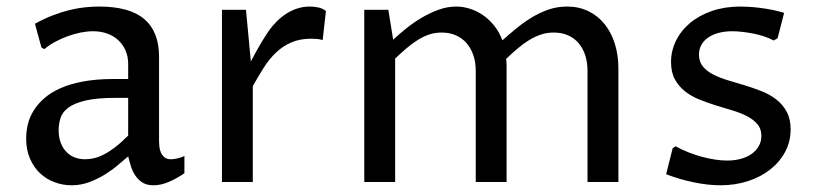

<svg xmlns="http://www.w3.org/2000/svg" viewBox="-20 -547 2450 577"><path d="M365.2 -77.1Q353 -66.9 335.7 -52Q318.4 -37.1 296.6 -23.4Q274.9 -9.8 249.3 0Q223.6 9.8 194.8 9.8Q168.9 9.8 144.3 0.7Q119.6 -8.3 100.6 -26.1Q81.5 -43.9 70.1 -70.3Q58.6 -96.7 58.6 -130.9Q58.6 -151.9 63.7 -173.3Q68.8 -194.8 81.1 -214.6Q93.3 -234.4 113 -251.7Q132.8 -269 161.9 -282Q190.9 -294.9 230.5 -302.2Q270 -309.6 321.3 -309.6H365.2V-354.5Q365.2 -377 357.4 -395Q349.6 -413.1 335.7 -426Q321.8 -439 302.5 -446Q283.2 -453.1 259.8 -453.1Q242.2 -453.1 222.4 -449.2Q202.6 -445.3 182.9 -438Q163.1 -430.7 145 -420.9Q127 -411.1 113.3 -399.4L104.5 -404.3L85 -475.6Q113.3 -491.2 139.6 -501.2Q166 -511.2 190.2 -517.1Q214.4 -522.9 236.3 -525.1Q258.3 -527.3 278.3 -527.3Q369.6 -527.3 413.8 -489.5Q458 -451.7 458 -376V-121.1Q458 -114.7 459 -105.7Q460 -96.7 463.6 -88.4Q467.3 -80.1 474.4 -74.2Q481.4 -68.4 493.7 -68.4Q500.5 -68.4 511.7 -70.6Q522.9 -72.8 534.2 -78.1V-26.4Q510.7 -10.3 487.1 -0.2Q463.4 9.8 441.4 9.8Q421.4 9.8 408.4 1.7Q395.5 -6.3 387 -19Q378.4 -31.7 373.5 -47.1Q368.7 -62.5 365.2 -77.1ZM365.2 -252.9H328.1Q271 -252.9 237.1 -244.9Q203.1 -236.8 185.3 -223.4Q167.5 -210 161.9 -192.4Q156.2 -174.8 156.2 -155.8Q156.2 -135.3 162.1 -119.1Q168 -103 178.5 -91.6Q189 -80.1 203.6 -74.2Q218.3 -68.4 235.4 -68.4Q248.5 -68.4 262.5 -71.5Q276.4 -74.7 292.2 -82.8Q308.1 -90.8 325.9 -104.5Q343.8 -118.2 365.2 -139.6Z M647 -517.6H719.2L733.9 -362.3Q740.2 -374.5 747.3 -387.5Q754.4 -400.4 761.5 -412.6Q768.6 -424.8 775.4 -435.5Q782.2 -446.3 787.6 -454.1Q798.3 -469.2 811.8 -482.7Q825.2 -496.1 840.8 -506.1Q856.4 -516.1 874 -521.7Q891.6 -527.3 911.6 -527.3Q925.8 -527.3 938.5 -524.2Q951.2 -521 959.5 -513.7L949.7 -426.8Q940.9 -429.2 932.4 -429.9Q923.8 -430.7 915.5 -430.7Q880.9 -430.7 855.2 -419.4Q829.6 -408.2 809.3 -388.9Q789.1 -369.6 772.7 -343.8Q756.3 -317.9 739.7 -288.1V0H647Z M1074.7 -517.6H1147L1161.6 -427.7Q1178.2 -443.4 1200 -460.9Q1221.7 -478.5 1246.3 -493.2Q1271 -507.8 1297.6 -517.6Q1324.2 -527.3 1351.1 -527.3Q1373 -527.3 1394.5 -520Q1416 -512.7 1434.3 -499.5Q1452.6 -486.3 1467 -467.5Q1481.4 -448.7 1489.7 -425.8Q1507.8 -441.9 1529.3 -459.7Q1550.8 -477.5 1575 -492.7Q1599.1 -507.8 1626.5 -517.6Q1653.8 -527.3 1684.1 -527.3Q1719.7 -527.3 1748.3 -513.4Q1776.9 -499.5 1796.9 -474.6Q1816.9 -449.7 1827.6 -415.8Q1838.4 -381.8 1838.4 -341.8V0H1745.6V-334Q1745.6 -360.4 1738.5 -381.6Q1731.4 -402.8 1718.3 -418Q1705.1 -433.1 1686.3 -441.2Q1667.5 -449.2 1644 -449.2Q1624 -449.2 1606.2 -443.4Q1588.4 -437.5 1571 -427Q1553.7 -416.5 1536.4 -401.9Q1519 -387.2 1501 -370.1Q1502 -363.3 1502.2 -356.7Q1502.4 -350.1 1502.4 -341.8V0H1409.7V-334Q1409.7 -360.4 1402.3 -381.6Q1395 -402.8 1381.6 -418Q1368.2 -433.1 1349.1 -441.2Q1330.1 -449.2 1307.1 -449.2Q1287.6 -449.2 1270 -443.4Q1252.4 -437.5 1235.6 -427Q1218.8 -416.5 1201.9 -402.1Q1185.1 -387.7 1167.5 -371.1V0H1074.7Z M2001.5 -101.6 2010.3 -107.4Q2028.8 -97.2 2049.3 -89.1Q2069.8 -81.1 2089.8 -75.7Q2109.9 -70.3 2129.2 -67.4Q2148.4 -64.5 2165 -64.5Q2188 -64.5 2207 -69.8Q2226.1 -75.2 2239.5 -85Q2252.9 -94.7 2260.5 -108.4Q2268.1 -122.1 2268.1 -138.7Q2268.1 -159.7 2256.3 -173.6Q2244.6 -187.5 2225.6 -197.5Q2206.5 -207.5 2182.1 -214.8Q2157.7 -222.2 2132.3 -230Q2106.9 -237.8 2082.5 -247.6Q2058.1 -257.3 2039.1 -272.2Q2020 -287.1 2008.3 -308.3Q1996.6 -329.6 1996.6 -360.4Q1996.6 -394.5 2011.7 -425Q2026.9 -455.6 2054.2 -478.3Q2081.5 -501 2119.9 -514.2Q2158.2 -527.3 2205.1 -527.3Q2216.3 -527.3 2231.9 -526.4Q2247.6 -525.4 2265.1 -523.2Q2282.7 -521 2301 -517.3Q2319.3 -513.7 2336.4 -508.3L2316.9 -432.1L2305.2 -425.3Q2291.5 -432.6 2275.1 -438Q2258.8 -443.4 2241.9 -446.5Q2225.1 -449.7 2209 -451.4Q2192.9 -453.1 2180.7 -453.1Q2158.2 -453.1 2139.9 -448.2Q2121.6 -443.4 2108.4 -434.3Q2095.2 -425.3 2087.9 -412.4Q2080.6 -399.4 2080.6 -382.8Q2080.6 -361.3 2092.3 -347.2Q2104 -333 2123.5 -323Q2143.1 -313 2167.7 -305.7Q2192.4 -298.3 2218.3 -290.5Q2244.1 -282.7 2268.8 -272.9Q2293.5 -263.2 2313 -248Q2332.5 -232.9 2344.2 -211.2Q2356 -189.5 2356 -158.2Q2356 -121.6 2339.6 -90.8Q2323.2 -60.1 2294.7 -37.6Q2266.1 -15.1 2227.8 -2.7Q2189.5 9.8 2145.5 9.8Q2107.9 9.8 2065.2 1Q2022.5 -7.8 1981.9 -23.4Z"/></svg>

Font: Proza Libre
Style: Regular
Weight: 400
Designer: Jasper de Waard
Foundry: Jasper de Waard
Version: Version 1.001; ttfautohint (v1.4.1.8-43bc)